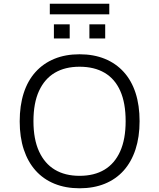

<svg xmlns="http://www.w3.org/2000/svg" viewBox="-20 -1005 857 1033"><path d="M408 8Q333 8 273 -16.5Q213 -41 171.5 -87.5Q130 -134 108 -200.5Q86 -267 86 -352Q86 -437 107.5 -504Q129 -571 171 -617.5Q213 -664 272.5 -688.5Q332 -713 408 -713Q484 -713 544 -688.5Q604 -664 646 -617.5Q688 -571 709.5 -504.5Q731 -438 731 -353Q731 -268 709 -201Q687 -134 645.5 -87.5Q604 -41 544 -16.5Q484 8 408 8ZM408 -59Q487 -59 542 -92Q597 -125 626.5 -190.5Q656 -256 656 -353Q656 -451 627 -516Q598 -581 542.5 -613.5Q487 -646 408 -646Q330 -646 275 -613.5Q220 -581 190 -516Q160 -451 160 -353Q160 -256 190 -190.5Q220 -125 275 -92Q330 -59 408 -59ZM248 -928V-985H568V-928ZM270 -798V-874H355V-798ZM461 -798V-874H546V-798Z"/></svg>

Font: Nunito Sans 6pt Light
Style: Regular
Weight: 300
Version: Version 3.101;gftools[0.9.27]